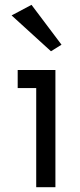

<svg xmlns="http://www.w3.org/2000/svg" viewBox="-20 -780 334 800"><path d="M53.7 -488.3V-413.1H130.9V0H210.9V-488.3ZM192.4 -566.4 236.3 -593.8 111.3 -759.8 28.3 -715.8Z"/></svg>

Font: Sen-gleads
Style: Regular
Weight: 400
Designer: Kosal Sen, Philatype
Foundry: Philatype
Version: Version 1.004; ttfautohint (v1.8.3)